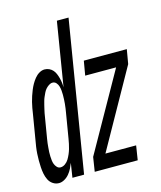

<svg xmlns="http://www.w3.org/2000/svg" viewBox="-132 -816 760 906"><g transform="rotate(-15 247.5 -363.5)"><path d="M44 8Q28 8 14.5 -1Q1 -10 -6 -24.5Q-13 -39 -16 -54.5Q-19 -70 -20 -86.5Q-21 -103 -21 -119.5Q-21 -136 -20 -152.5Q-19 -169 -16.5 -186Q-14 -203 -11 -219L9 -339Q11 -353 13.5 -367Q16 -381 19.5 -395Q23 -409 27.5 -422.5Q32 -436 37.5 -449.5Q43 -463 50 -475.5Q57 -488 67 -500.5Q77 -513 90 -520.5Q103 -528 116 -528Q128 -528 138.5 -523Q149 -518 156 -510Q163 -502 167.5 -491.5Q172 -481 175 -469.5Q178 -458 179.5 -446.5Q181 -435 181 -423L232 -735H289L168 0H111L122 -70Q117 -57 110.5 -44Q104 -31 94 -19Q84 -7 70.5 0.5Q57 8 44 8ZM70 -62Q82 -62 93 -70Q104 -78 110.5 -89Q117 -100 122 -111.5Q127 -123 130.5 -135Q134 -147 136.5 -159Q139 -171 141 -183L161 -303Q163 -314 164.5 -325Q166 -336 167 -346.5Q168 -357 168.5 -368Q169 -379 169 -390Q169 -401 168 -411.5Q167 -422 164 -432Q161 -442 154 -450Q147 -458 136 -458Q127 -458 118 -452Q109 -446 102.5 -438.5Q96 -431 91.5 -421.5Q87 -412 83 -403Q79 -394 76.5 -384.5Q74 -375 71.5 -365.5Q69 -356 67 -346.5Q65 -337 63 -328L43 -208Q41 -198 40 -187.5Q39 -177 38 -166.5Q37 -156 36.5 -145.5Q36 -135 36.5 -125Q37 -115 38 -105Q39 -95 42.5 -86Q46 -77 53 -69.5Q60 -62 70 -62ZM220 0 231 -70 445 -450H294L306 -520H516L504 -450L291 -70H441L430 0Z"/></g></svg>

Font: Iosevka Term Oblique
Style: Regular
Weight: 400
Italic angle: -9°
Monospace: yes
Designer: Belleve Invis
Foundry: Belleve Invis
Version: Version 31.4.0